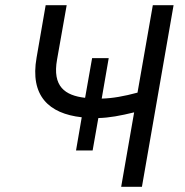

<svg xmlns="http://www.w3.org/2000/svg" viewBox="-20 -720 713 740"><path d="M273 -140H337L359 -265C401 -266 444 -274 497 -287L447 0H527L649 -700H569L510 -363C458 -349 414 -341 372 -340L399 -496H335L308 -343C231 -352 181 -386 200 -491L237 -700H156L121 -498C95 -351 168 -282 295 -268Z"/></svg>

Font: Fixel Display
Style: Italic
Weight: 400
Italic angle: -10°
Designer: AlfaBravo + MacPaw
Foundry: Kyrylo Tkachov, Marchela Mozhyna, Serhii Makarenko, Maria Weinstein, Zakhar Kryvoshyya
Version: Version 1.210;Glyphs 3.2 (3217)